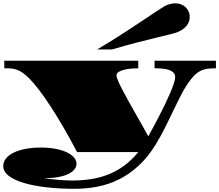

<svg xmlns="http://www.w3.org/2000/svg" viewBox="-31 -880 1332 1166"><path d="M559.1 -579.6Q609.4 -609.4 657.5 -639.4Q705.6 -669.4 748.8 -698Q792 -726.6 829.8 -751.7Q867.7 -776.9 897.7 -796.9Q927.7 -816.9 948.5 -830.1Q969.2 -843.3 979 -847.7Q993.2 -854 1007.6 -856.9Q1022 -859.9 1035.2 -859.9Q1051.3 -859.9 1066.7 -854.2Q1082 -848.6 1094 -838.1Q1106 -827.6 1113.5 -812Q1121.1 -796.4 1121.1 -775.9Q1121.1 -747.6 1102.3 -723.9Q1083.5 -700.2 1049.8 -686Q1035.2 -679.7 1002.2 -671.6Q969.2 -663.6 918.9 -651.4Q868.7 -639.2 801 -621.8Q733.4 -604.5 649.4 -579.6ZM-11.2 128.4Q-11.2 103.5 4.9 83Q21 62.5 50.8 47.6Q80.6 32.7 122.8 24.4Q165 16.1 217.3 16.1Q264.6 16.1 304.2 23.4Q343.8 30.8 372.6 43.9Q401.4 57.1 417.5 75.2Q433.6 93.3 433.6 114.3Q433.6 132.3 421.1 148.4Q408.7 164.6 384 176.5Q359.4 188.5 322.8 195.3Q286.1 202.1 237.3 202.1Q252 204.6 274.2 207.3Q296.4 210 320.1 211.9Q343.8 213.9 366.7 215.1Q389.6 216.3 406.2 216.3Q465.3 216.3 520.3 208Q575.2 199.7 625.7 179.9Q676.3 160.2 722.2 126.7Q768.1 93.3 809.1 43.5H437Q394.5 -37.6 354 -107.2Q313.5 -176.8 276.6 -233.4Q239.7 -290 207 -332.8Q174.3 -375.5 147 -403.3Q124 -426.3 105.2 -439Q86.4 -451.7 68.8 -457.5Q51.3 -463.4 33.4 -464.4Q15.6 -465.3 -4.9 -465.3V-511.2H808.6V-465.3Q791 -465.3 768.3 -463.6Q745.6 -461.9 725.1 -457Q704.6 -452.1 690.4 -443.8Q676.3 -435.5 676.3 -421.9Q676.3 -412.1 685.5 -390.1Q694.8 -368.2 710.4 -338.1Q726.1 -308.1 746.1 -272Q766.1 -235.8 787.6 -198Q809.1 -160.2 830.3 -122.6Q851.6 -85 869.6 -52.2Q882.3 -75.2 899.4 -106.7Q916.5 -138.2 934.6 -173.3Q952.6 -208.5 970.2 -244.6Q987.8 -280.8 1001.7 -313.2Q1015.6 -345.7 1024.2 -371.6Q1032.7 -397.5 1032.7 -412.1Q1032.7 -428.7 1022.2 -439.2Q1011.7 -449.7 994.1 -455.6Q976.6 -461.4 954.1 -463.4Q931.6 -465.3 907.7 -465.3V-511.2H1280.3V-465.3Q1251.5 -465.3 1229.7 -462.4Q1208 -459.5 1190.7 -451.7Q1173.3 -443.8 1158.2 -430.7Q1143.1 -417.5 1127.4 -397Q1097.7 -358.4 1074.2 -313.7Q1050.8 -269 1026.9 -219.2Q1002.9 -169.4 976.1 -114.5Q949.2 -59.6 913.1 0Q865.7 76.2 809.6 127.4Q753.4 178.7 690.7 209.7Q627.9 240.7 560.3 253.7Q492.7 266.6 422.4 266.6Q333 266.6 254.2 257.8Q175.3 249 116.2 231.7Q57.1 214.4 22.9 188.5Q-11.2 162.6 -11.2 128.4Z"/></svg>

Font: Asset
Style: Regular
Weight: 400
Designer: Riccardo De Franceschi
Foundry: Sorkin Type Co.
Version: Version 1.001